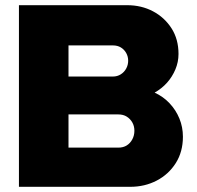

<svg xmlns="http://www.w3.org/2000/svg" viewBox="-20 -720 758 740"><path d="M53 0V-700H470Q525 -700 569.5 -676.5Q614 -653 641 -611Q668 -569 668 -512Q668 -481 656 -452.5Q644 -424 624 -401.5Q604 -379 576 -363Q609 -348 633.5 -322Q658 -296 671.5 -263Q685 -230 685 -193Q685 -135 657.5 -91.5Q630 -48 584 -24Q538 0 482 0ZM244 -151H436Q455 -151 468.5 -159.5Q482 -168 490 -183Q498 -198 498 -216Q498 -234 490 -248Q482 -262 468.5 -270.5Q455 -279 436 -279H244ZM244 -425H415Q432 -425 445.5 -433.5Q459 -442 466.5 -456Q474 -470 474 -486Q474 -502 466.5 -515.5Q459 -529 446 -537Q433 -545 415 -545H244Z"/></svg>

Font: MuseoModerno Thin ExtraBold
Style: Regular
Weight: 800
Version: Version 1.002